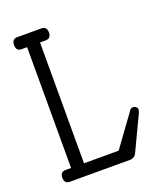

<svg xmlns="http://www.w3.org/2000/svg" viewBox="-122 -717 668 796"><g transform="rotate(-20 212.0 -319.0)"><path d="M130 -52H283L386 -194Q391 -201 399.5 -201Q408 -201 413.5 -196Q419 -191 419 -184.5Q419 -178 415 -170L342 -16Q333 0 314 0H49Q25 0 25 -26Q25 -52 49 -52H73V-585H49Q25 -585 25 -611.5Q25 -638 49 -638H154Q179 -638 179 -611.5Q179 -585 154 -585H130Z"/></g></svg>

Font: Glass Antiqua
Style: Regular
Weight: 400
Version: 1.001